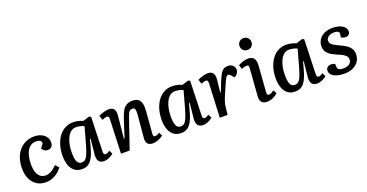

<svg xmlns="http://www.w3.org/2000/svg" viewBox="-34 -1466 4183 2186"><g transform="rotate(-20 2057.5 -373.0)"><path d="M299 -523Q345 -523 381 -507Q417 -491 438 -462.5Q459 -434 459 -392Q459 -362 441.5 -343Q424 -324 393 -324Q372 -324 353.5 -336Q335 -348 326 -368L348 -393Q367 -415 363.5 -430.5Q360 -446 342 -454.5Q324 -463 300 -463Q267 -463 240 -447.5Q213 -432 194.5 -402Q176 -372 166.5 -328.5Q157 -285 157 -228Q157 -181 169.5 -143Q182 -105 208 -82.5Q234 -60 274 -60Q298 -60 321 -69Q344 -78 366.5 -95Q389 -112 411 -135L449 -93Q440 -81 423 -63Q406 -45 380.5 -27.5Q355 -10 322.5 2Q290 14 250 14Q186 14 140 -16.5Q94 -47 69.5 -101Q45 -155 45 -225Q45 -290 62 -344Q79 -398 112 -438Q145 -478 192.5 -500.5Q240 -523 299 -523Z M973 -98Q972 -74 977.5 -64.5Q983 -55 998 -55Q1009 -55 1021.5 -61Q1034 -67 1047 -78L1070 -34Q1059 -24 1039.5 -12.5Q1020 -1 998 6.5Q976 14 953 14Q926 14 907.5 2.5Q889 -9 881 -32Q873 -55 876 -90L895 -277L887 -279L864 -192Q851 -144 836 -106Q821 -68 801 -41Q781 -14 753.5 0Q726 14 688 14Q633 14 598 -13.5Q563 -41 545.5 -89.5Q528 -138 528 -200Q528 -271 545.5 -330Q563 -389 595 -432.5Q627 -476 671 -499.5Q715 -523 768 -523Q806 -523 837.5 -514.5Q869 -506 888 -497L964 -521L986 -511ZM709 -59Q731 -59 746.5 -68.5Q762 -78 776 -104Q790 -130 806 -178.5Q822 -227 843 -306L879 -437Q862 -446 834.5 -452.5Q807 -459 782 -459Q748 -459 722 -439.5Q696 -420 677.5 -385Q659 -350 649 -302.5Q639 -255 639 -199Q639 -150 646.5 -119Q654 -88 669.5 -73.5Q685 -59 709 -59Z M1673 -35Q1662 -25 1640 -13.5Q1618 -2 1593.5 6Q1569 14 1547 14Q1504 14 1483.5 -8.5Q1463 -31 1467 -74L1492 -356Q1496 -403 1487.5 -420.5Q1479 -438 1457 -438Q1437 -438 1424.5 -426.5Q1412 -415 1402 -391Q1392 -367 1379 -328L1267 0H1162L1178 -413Q1179 -434 1173.5 -442.5Q1168 -451 1153 -451Q1143 -451 1129.5 -447Q1116 -443 1096 -434L1078 -489Q1089 -495 1110 -503Q1131 -511 1155.5 -517Q1180 -523 1202 -523Q1247 -523 1265 -497Q1283 -471 1278 -420L1251 -150L1259 -148L1331 -370Q1348 -422 1368 -455.5Q1388 -489 1417 -506Q1446 -523 1487 -523Q1533 -523 1558 -504Q1583 -485 1592 -447.5Q1601 -410 1596 -355L1575 -98Q1573 -74 1577.5 -64.5Q1582 -55 1598 -55Q1609 -55 1623.5 -61Q1638 -67 1651 -76Z M2173 -98Q2172 -74 2177.5 -64.5Q2183 -55 2198 -55Q2209 -55 2221.5 -61Q2234 -67 2247 -78L2270 -34Q2259 -24 2239.5 -12.5Q2220 -1 2198 6.5Q2176 14 2153 14Q2126 14 2107.5 2.5Q2089 -9 2081 -32Q2073 -55 2076 -90L2095 -277L2087 -279L2064 -192Q2051 -144 2036 -106Q2021 -68 2001 -41Q1981 -14 1953.5 0Q1926 14 1888 14Q1833 14 1798 -13.5Q1763 -41 1745.5 -89.5Q1728 -138 1728 -200Q1728 -271 1745.5 -330Q1763 -389 1795 -432.5Q1827 -476 1871 -499.5Q1915 -523 1968 -523Q2006 -523 2037.5 -514.5Q2069 -506 2088 -497L2164 -521L2186 -511ZM1909 -59Q1931 -59 1946.5 -68.5Q1962 -78 1976 -104Q1990 -130 2006 -178.5Q2022 -227 2043 -306L2079 -437Q2062 -446 2034.5 -452.5Q2007 -459 1982 -459Q1948 -459 1922 -439.5Q1896 -420 1877.5 -385Q1859 -350 1849 -302.5Q1839 -255 1839 -199Q1839 -150 1846.5 -119Q1854 -88 1869.5 -73.5Q1885 -59 1909 -59Z M2378 -412Q2379 -431 2373.5 -441Q2368 -451 2352 -451Q2342 -451 2328.5 -447Q2315 -443 2296 -434L2278 -489Q2294 -497 2315.5 -505Q2337 -513 2360.5 -518Q2384 -523 2404 -523Q2447 -523 2465 -496Q2483 -469 2478 -418L2462 -269L2469 -268L2521 -398Q2540 -443 2557 -471Q2574 -499 2595 -511Q2616 -523 2645 -523Q2673 -523 2691 -512.5Q2709 -502 2718 -485.5Q2727 -469 2727 -451Q2727 -428 2713.5 -407Q2700 -386 2673 -375L2651 -402Q2639 -416 2632 -421Q2625 -426 2615 -426Q2608 -426 2601.5 -422.5Q2595 -419 2588 -408.5Q2581 -398 2571.5 -378.5Q2562 -359 2548 -326Q2518 -261 2502 -221.5Q2486 -182 2478 -158.5Q2470 -135 2467 -117.5Q2464 -100 2462 -79L2454 0H2359Z M2872 -411Q2874 -434 2869 -443Q2864 -452 2848 -452Q2835 -452 2820.5 -448.5Q2806 -445 2786 -436L2769 -487Q2788 -498 2822 -510.5Q2856 -523 2892 -523Q2922 -523 2942 -510.5Q2962 -498 2971 -472.5Q2980 -447 2977 -406L2954 -98Q2953 -76 2957.5 -65.5Q2962 -55 2978 -55Q2989 -55 3004.5 -62.5Q3020 -70 3038 -85L3062 -41Q3051 -31 3031 -18Q3011 -5 2985.5 4.5Q2960 14 2931 14Q2897 14 2878 1Q2859 -12 2852 -34.5Q2845 -57 2848 -85ZM2849 -688Q2849 -719 2869 -739.5Q2889 -760 2921 -760Q2943 -760 2959 -750.5Q2975 -741 2984 -725.5Q2993 -710 2993 -689Q2993 -658 2973.5 -637.5Q2954 -617 2921 -617Q2889 -617 2869 -637Q2849 -657 2849 -688Z M3555 -98Q3554 -74 3559.5 -64.5Q3565 -55 3580 -55Q3591 -55 3603.5 -61Q3616 -67 3629 -78L3652 -34Q3641 -24 3621.5 -12.5Q3602 -1 3580 6.5Q3558 14 3535 14Q3508 14 3489.5 2.5Q3471 -9 3463 -32Q3455 -55 3458 -90L3477 -277L3469 -279L3446 -192Q3433 -144 3418 -106Q3403 -68 3383 -41Q3363 -14 3335.5 0Q3308 14 3270 14Q3215 14 3180 -13.5Q3145 -41 3127.5 -89.5Q3110 -138 3110 -200Q3110 -271 3127.5 -330Q3145 -389 3177 -432.5Q3209 -476 3253 -499.5Q3297 -523 3350 -523Q3388 -523 3419.5 -514.5Q3451 -506 3470 -497L3546 -521L3568 -511ZM3291 -59Q3313 -59 3328.5 -68.5Q3344 -78 3358 -104Q3372 -130 3388 -178.5Q3404 -227 3425 -306L3461 -437Q3444 -446 3416.5 -452.5Q3389 -459 3364 -459Q3330 -459 3304 -439.5Q3278 -420 3259.5 -385Q3241 -350 3231 -302.5Q3221 -255 3221 -199Q3221 -150 3228.5 -119Q3236 -88 3251.5 -73.5Q3267 -59 3291 -59Z M3877 -46Q3919 -46 3947 -65Q3975 -84 3975 -120Q3975 -143 3961.5 -159Q3948 -175 3925.5 -188Q3903 -201 3873 -213Q3837 -228 3803 -246.5Q3769 -265 3746.5 -294Q3724 -323 3724 -370Q3724 -394 3734 -421Q3744 -448 3767 -471Q3790 -494 3827.5 -508.5Q3865 -523 3919 -523Q3961 -523 3996.5 -510.5Q4032 -498 4053.5 -476Q4075 -454 4075 -423Q4075 -399 4060 -385.5Q4045 -372 4023 -372Q4005 -372 3989.5 -377.5Q3974 -383 3966 -390L3972 -418Q3978 -440 3964.5 -454Q3951 -468 3914 -468Q3879 -468 3857.5 -457.5Q3836 -447 3826.5 -431.5Q3817 -416 3817 -398Q3817 -378 3830 -363Q3843 -348 3865.5 -336Q3888 -324 3915 -311Q3942 -298 3968.5 -284.5Q3995 -271 4016.5 -253Q4038 -235 4051.5 -210.5Q4065 -186 4065 -152Q4065 -103 4041 -66Q4017 -29 3972 -7.5Q3927 14 3864 14Q3815 14 3777 2.5Q3739 -9 3716.5 -30.5Q3694 -52 3694 -80Q3694 -110 3712.5 -124Q3731 -138 3755 -138Q3768 -138 3782 -134.5Q3796 -131 3803 -126L3804 -98Q3804 -70 3819.5 -58Q3835 -46 3877 -46Z"/></g></svg>

Font: Literata Medium
Style: Italic
Weight: 500
Italic angle: -2°
Designer: Latin by Veronika Burian and Jose Scaglione. Greek by Irene Vlachou. Cyrillic by Vera Evstafieva
Foundry: TypeTogether
Version: Version 3.103;gftools[0.9.29]